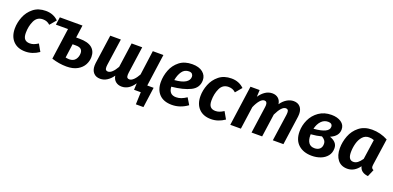

<svg xmlns="http://www.w3.org/2000/svg" viewBox="0 -1383 4872 2383"><g transform="rotate(20 2436.0 -192.0)"><path d="M489 -481 419 -398Q397 -418 374.5 -426.5Q352 -435 324 -435Q247 -435 213.5 -364Q180 -293 180 -204Q180 -147 203 -122.5Q226 -98 269 -98Q297 -98 321.5 -107Q346 -116 378 -136L431 -43Q346 16 252 16Q149 16 91 -44.5Q33 -105 33 -210Q33 -286 63.5 -363.5Q94 -441 159 -493.5Q224 -546 323 -546Q422 -546 489 -481Z M1048 -201Q1048 -148 1022 -98.5Q996 -49 939 -16.5Q882 16 795 16Q698 16 599 -16L656 -428H496L511 -530H810L787 -364H830Q942 -364 995 -321.5Q1048 -279 1048 -201ZM906 -199Q906 -233 885.5 -251.5Q865 -270 818 -270H774L749 -86Q755 -85 769 -82.5Q783 -80 796 -80Q853 -80 879.5 -115.5Q906 -151 906 -199Z M1904 -106 1867 162H1767L1773 0H1684L1688 -87Q1620 16 1524 16Q1477 16 1444.5 -10.5Q1412 -37 1405 -85Q1372 -37 1330 -10.5Q1288 16 1241 16Q1185 16 1153 -18.5Q1121 -53 1121 -114Q1121 -135 1123 -147L1177 -530H1317L1266 -175Q1264 -155 1264 -149Q1264 -122 1273.5 -111.5Q1283 -101 1301 -101Q1354 -101 1413 -204L1459 -530H1599L1549 -175Q1547 -164 1547 -147Q1547 -121 1556.5 -111Q1566 -101 1583 -101Q1611 -101 1640 -129.5Q1669 -158 1695 -206L1739 -530H1879L1820 -106Z M2105 -194Q2110 -91 2204 -91Q2239 -91 2271 -103Q2303 -115 2341 -140L2393 -54Q2296 16 2187 16Q2078 16 2020.5 -43.5Q1963 -103 1963 -206Q1963 -286 1993 -364Q2023 -442 2089 -494Q2155 -546 2257 -546Q2347 -546 2396.5 -505.5Q2446 -465 2446 -403Q2446 -302 2352.5 -255.5Q2259 -209 2105 -194ZM2304 -397Q2304 -418 2290.5 -433Q2277 -448 2247 -448Q2190 -448 2157 -401Q2124 -354 2112 -284Q2211 -292 2257.5 -321.5Q2304 -351 2304 -397Z M2941 -481 2871 -398Q2849 -418 2826.5 -426.5Q2804 -435 2776 -435Q2699 -435 2665.5 -364Q2632 -293 2632 -204Q2632 -147 2655 -122.5Q2678 -98 2721 -98Q2749 -98 2773.5 -107Q2798 -116 2830 -136L2883 -43Q2798 16 2704 16Q2601 16 2543 -44.5Q2485 -105 2485 -210Q2485 -286 2515.5 -363.5Q2546 -441 2611 -493.5Q2676 -546 2775 -546Q2874 -546 2941 -481Z M3713 -418Q3713 -396 3711 -384L3657 0H3517L3568 -355Q3570 -366 3570 -383Q3570 -409 3560.5 -419Q3551 -429 3534 -429Q3479 -429 3419 -304L3376 0H3236L3286 -355Q3288 -375 3288 -381Q3288 -429 3251 -429Q3222 -429 3192 -393.5Q3162 -358 3137 -299L3095 0H2955L3029 -530H3150L3146 -440Q3180 -490 3222.5 -518Q3265 -546 3314 -546Q3361 -546 3392 -520Q3423 -494 3430 -445Q3463 -493 3506.5 -519.5Q3550 -546 3596 -546Q3650 -546 3681.5 -512Q3713 -478 3713 -418Z M4274 -418Q4274 -373 4248 -340Q4222 -307 4169 -284Q4215 -269 4242.5 -240Q4270 -211 4270 -166Q4270 -107 4237 -66Q4204 -25 4150.5 -4.5Q4097 16 4036 16Q3924 16 3857.5 -44Q3791 -104 3791 -217Q3791 -297 3826 -373Q3861 -449 3930.5 -497.5Q4000 -546 4096 -546Q4174 -546 4224 -512Q4274 -478 4274 -418ZM3942 -307Q4142 -323 4142 -404Q4142 -427 4127.5 -439Q4113 -451 4085 -451Q4031 -451 3994 -411Q3957 -371 3942 -307ZM3933 -231V-215Q3933 -155 3958 -119.5Q3983 -84 4035 -84Q4078 -84 4103.5 -107Q4129 -130 4129 -173Q4129 -200 4114.5 -219.5Q4100 -239 4074 -254Q4012 -237 3933 -231Z M4841 -493 4791 -145Q4789 -127 4789 -121Q4789 -105 4795.5 -95.5Q4802 -86 4818 -79L4778 14Q4680 4 4662 -74Q4597 16 4504 16Q4422 16 4377 -40.5Q4332 -97 4332 -193Q4332 -276 4363 -357Q4394 -438 4461.5 -492Q4529 -546 4632 -546Q4742 -546 4841 -493ZM4478 -193Q4478 -90 4546 -90Q4577 -90 4603 -110Q4629 -130 4656 -169L4694 -431Q4665 -443 4629 -443Q4577 -443 4543 -405Q4509 -367 4493.5 -309.5Q4478 -252 4478 -193Z"/></g></svg>

Font: Fira Sans SemiBold
Style: Italic
Weight: 600
Italic angle: -8°
Designer: bBox Type GmbH & Carrois Corporate GbR & Edenspiekermann AG
Foundry: bBox Type GmbH & Carrois Corporate GbR & Edenspiekermann AG
Version: Version 4.301